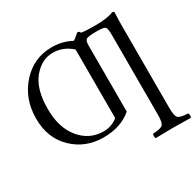

<svg xmlns="http://www.w3.org/2000/svg" viewBox="-176 -855 1255 1231"><g transform="rotate(-30 451.0 -239.0)"><path d="M337.9 -624Q255.9 -624 193.8 -548.6Q131.8 -473.1 131.8 -327.1Q131.8 -187 200.4 -105.5Q269 -23.9 371.1 -23.9Q431.2 -23.9 477.1 -61V-568.8Q416 -624 337.9 -624ZM810.1 56.2Q810.1 116.2 825.4 130.6Q840.8 145 897 147Q901.9 151.9 901.9 163.8Q901.9 175.8 897 180.2Q796.9 178.2 768.1 178.2Q735.8 178.2 638.2 180.2Q634.3 176.3 634 164.1Q633.8 151.9 638.2 147Q694.3 145 709.7 130.6Q725.1 116.2 725.1 56.2V-533.2Q725.1 -582 714.6 -592Q704.1 -602.1 655.8 -602.1Q590.8 -602.1 576.4 -594Q562 -585.9 562 -549.8V-60.1Q481 9.8 352.1 9.8Q219.2 9.8 127.7 -78.1Q36.1 -166 36.1 -310.1Q36.1 -457 126.5 -557.6Q216.8 -658.2 351.1 -658.2Q429.2 -658.2 494.1 -623Q506.3 -627 540 -658.2Q559.1 -658.2 559.1 -646Q573.2 -639.2 667 -639.2Q753.9 -639.2 797.9 -658.2Q813 -658.2 813 -647.9Q810.1 -600.1 810.1 -551.8Z"/></g></svg>

Font: Linux Libertine Capitals
Style: Small Caps
Weight: 400
Designer: Philipp H. Poll
Foundry: Philipp H. Poll
Version: Version 5.1.3